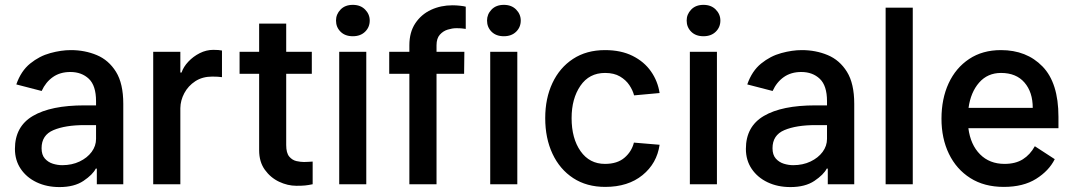

<svg xmlns="http://www.w3.org/2000/svg" viewBox="-20 -759 4418 791"><path d="M378.9 0V-64.3H374.6Q361.9 -39.4 323.9 -13.8Q285.9 11.7 225.1 11.7Q172.6 11.7 131 -8Q89.5 -27.7 65.5 -63.2Q41.5 -98.7 41.5 -145.6Q41.5 -237.9 115.6 -281.4Q189.6 -324.9 327.8 -324.9H375.7V-342Q375.7 -406.2 346.1 -434.3Q316.4 -462.4 269.9 -462.4Q227.6 -462.4 198 -441.6Q168.3 -420.8 151.6 -384.2L47.2 -411.2Q66.4 -466.6 104.4 -497.3Q142.4 -528.1 187.3 -540.3Q232.2 -552.6 272 -552.6Q329.5 -552.6 378.7 -532Q427.9 -511.4 457.9 -463.1Q487.9 -414.8 487.9 -331.3V0ZM375.7 -243.6H328.5Q249.3 -243.6 200.3 -223Q151.3 -202.4 151.3 -148.4Q151.3 -121.1 164.8 -105.8Q178.3 -90.6 197.8 -84.5Q217.3 -78.5 236.2 -78.5Q276.3 -78.5 307.9 -93.6Q339.5 -108.7 357.6 -133.2Q375.7 -157.7 375.7 -186.8Z M894.5 -550.8V-441.1Q879.6 -443.5 854.4 -443.5Q813.9 -443.5 784.6 -424.4Q755.3 -405.2 739.3 -375.2Q723.4 -345.2 723 -313.6V0H611.2V-545.5H723V-460.2H728Q735.8 -483.7 755.9 -505Q775.9 -526.3 802.9 -540Q829.9 -553.6 858.7 -553.6Q882.5 -553.6 894.5 -550.8Z M1264.6 -545.5V-454.9H1159.1V-161.6Q1159.1 -128.6 1171.7 -113.8Q1184.3 -99.1 1201.5 -95.3Q1218.8 -91.6 1232.2 -91.6Q1243.6 -91.6 1251.2 -92.3Q1258.9 -93 1268.1 -93.4V0Q1249.3 3.9 1236.9 5.1Q1224.4 6.4 1201 6.4Q1165.1 6.4 1129.8 -10.3Q1094.5 -27 1071 -59.7Q1047.6 -92.3 1047.6 -139.9V-454.9H967V-545.5H1047.6V-661.9H1159.1V-545.5Z M1364.3 -674.4Q1364.3 -700.3 1383 -719.6Q1401.6 -739 1433.6 -739Q1465.2 -739 1484.2 -719.6Q1503.2 -700.3 1503.2 -674.4Q1503.2 -647 1484.2 -628.4Q1465.2 -609.7 1433.6 -609.7Q1401.6 -609.7 1383 -628.4Q1364.3 -647 1364.3 -674.4ZM1489 -545.5V0H1377.5V-545.5Z M1778.4 0H1666.5V-454.9H1583.5V-545.5H1666.5V-572.4Q1666.5 -626.4 1691.1 -663.2Q1715.6 -699.9 1755.9 -718.6Q1796.2 -737.2 1843.8 -737.2Q1859.4 -737.2 1875.2 -735.4Q1891 -733.7 1898.8 -731.5V-639.9Q1890.3 -641 1883 -641.9Q1875.7 -642.8 1859.4 -642.8Q1843.8 -642.8 1824.8 -637.1Q1805.8 -631.4 1792.1 -616.1Q1778.4 -600.9 1778.4 -572.4V-545.5H1893.1L1892 -454.9H1778.4Z M1986.5 -674.4Q1986.5 -700.3 2005.1 -719.6Q2023.8 -739 2055.8 -739Q2087.4 -739 2106.4 -719.6Q2125.4 -700.3 2125.4 -674.4Q2125.4 -647 2106.4 -628.4Q2087.4 -609.7 2055.8 -609.7Q2023.8 -609.7 2005.1 -628.4Q1986.5 -647 1986.5 -674.4ZM2111.2 -545.5V0H1999.6V-545.5Z M2697.4 -375.7 2592.3 -366.1Q2587 -386.7 2573 -408Q2558.9 -429.3 2534.3 -443.9Q2509.6 -458.5 2472.7 -458.5Q2407.3 -458.5 2371.1 -405.5Q2334.9 -352.6 2334.9 -272.4Q2334.9 -188.6 2371.8 -136.2Q2408.7 -83.8 2472.3 -83.8Q2523.1 -83.8 2552.7 -109.2Q2582.4 -134.6 2591.6 -171.5L2697.4 -162.6Q2686.4 -85.9 2627 -37.5Q2567.5 11 2473.4 11Q2397 11 2341.6 -25.2Q2286.2 -61.4 2256.2 -125.4Q2226.2 -189.3 2226.2 -272.4Q2226.2 -353.7 2255.9 -416.9Q2285.5 -480.1 2340.7 -516.3Q2396 -552.6 2472.7 -552.6Q2538.4 -552.6 2586.1 -528.8Q2633.9 -505 2661.9 -464.8Q2690 -424.7 2697.4 -375.7Z M2808.9 -674.4Q2808.9 -700.3 2827.6 -719.6Q2846.2 -739 2878.2 -739Q2909.8 -739 2928.8 -719.6Q2947.8 -700.3 2947.8 -674.4Q2947.8 -647 2928.8 -628.4Q2909.8 -609.7 2878.2 -609.7Q2846.2 -609.7 2827.6 -628.4Q2808.9 -647 2808.9 -674.4ZM2933.6 -545.5V0H2822.1V-545.5Z M3390.3 0V-64.3H3386Q3373.2 -39.4 3335.2 -13.8Q3297.2 11.7 3236.5 11.7Q3183.9 11.7 3142.4 -8Q3100.9 -27.7 3076.9 -63.2Q3052.9 -98.7 3052.9 -145.6Q3052.9 -237.9 3127 -281.4Q3201 -324.9 3339.1 -324.9H3387.1V-342Q3387.1 -406.2 3357.4 -434.3Q3327.8 -462.4 3281.2 -462.4Q3239 -462.4 3209.3 -441.6Q3179.7 -420.8 3163 -384.2L3058.6 -411.2Q3077.8 -466.6 3115.8 -497.3Q3153.8 -528.1 3198.7 -540.3Q3243.6 -552.6 3283.4 -552.6Q3340.9 -552.6 3390.1 -532Q3439.3 -511.4 3469.3 -463.1Q3499.3 -414.8 3499.3 -331.3V0ZM3387.1 -243.6H3339.8Q3260.7 -243.6 3211.6 -223Q3162.6 -202.4 3162.6 -148.4Q3162.6 -121.1 3176.1 -105.8Q3189.6 -90.6 3209.2 -84.5Q3228.7 -78.5 3247.5 -78.5Q3287.6 -78.5 3319.2 -93.6Q3350.9 -108.7 3369 -133.2Q3387.1 -157.7 3387.1 -186.8Z M3740.4 -727.3V0H3628.6V-727.3Z M4115.4 11Q4034.8 11 3977.5 -25.4Q3920.1 -61.8 3889.4 -125.2Q3858.7 -188.6 3858.7 -269.9Q3858.7 -351.9 3888.1 -415.7Q3917.6 -479.4 3972.7 -516Q4027.7 -552.6 4103.7 -552.6Q4209.5 -552.6 4275 -485.1Q4340.6 -417.6 4340.6 -277.7V-230.8H3969.5Q3978.3 -162.6 4017.6 -123.2Q4056.8 -83.8 4118.6 -83.8Q4163.7 -83.8 4193.9 -102.8Q4224.1 -121.8 4243.3 -156.6L4325.3 -103.3Q4301.5 -55.4 4248.6 -22.2Q4195.7 11 4115.4 11ZM4104 -458.5Q4048.7 -458.5 4013.8 -418.7Q3979 -378.9 3970.2 -314.6H4234.7Q4234.7 -379.6 4200.6 -419Q4166.5 -458.5 4104 -458.5Z"/></svg>

Font: Interface Medium
Style: Regular
Weight: 500
Designer: Rasmus Andersson
Foundry: rsms
Version: Version 1.8